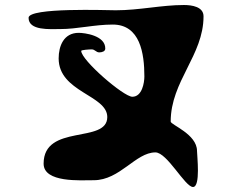

<svg xmlns="http://www.w3.org/2000/svg" viewBox="-20 -802 926 766"><path d="M400 -608C401 -661 316 -671 294 -671C234 -671 214 -618 214 -569C214 -434 408 -423 408 -335C408 -227 154 -310 154 -149C154 -72 303 -83 354 -83C459 -83 521 -194 600 -194C647 -194 718 -56 750 -56C781 -56 766 -181 766 -200C766 -267 661 -304 661 -317C661 -478 792 -581 792 -737C792 -775 746 -782 714 -782C624 -782 536 -761 442 -761C409 -761 94 -773 94 -731C94 -679 179 -686 220 -686C289 -686 356 -704 430 -704C539 -704 556 -589 556 -497C556 -472 547 -416 508 -416C473 -416 304 -562 304 -599C304 -603 337 -605 346 -605C359 -605 363 -593 376 -593C387 -593 400 -597 400 -608Z"/></svg>

Font: CISF Camouflage Kit
Style: Regular
Weight: 400
Designer: Robert Jablonski, Jasper
Foundry: Cannot Into Space Fonts
Version: Version 1.27